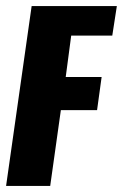

<svg xmlns="http://www.w3.org/2000/svg" viewBox="-22 -611 404 631"><path d="M-2 0 82 -591H362L347 -494H212L194 -358H312L297 -249H178L143 0Z"/></svg>

Font: Alumni Sans Thin ExtraBold
Style: Italic
Weight: 800
Italic angle: -8°
Version: Version 1.016